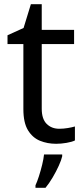

<svg xmlns="http://www.w3.org/2000/svg" viewBox="-20 -679 401 920"><path d="M264 -62Q284 -62 305 -65.5Q326 -69 339 -73V-6Q325 1 299 5.5Q273 10 249 10Q207 10 171.5 -4.5Q136 -19 114 -55Q92 -91 92 -156V-468H16V-510L93 -545L128 -659H180V-536H335V-468H180V-158Q180 -109 203.5 -85.5Q227 -62 264 -62ZM278 70Q274 88 261.5 115.5Q249 143 232.5 171Q216 199 198 221H150V209Q158 192 166.5 165.5Q175 139 182 110.5Q189 82 191 61H278Z"/></svg>

Font: Noto Sans Linear A
Style: Regular
Weight: 400
Designer: Monotype Design Team
Foundry: Monotype Imaging Inc.
Version: Version 2.002; ttfautohint (v1.8.4.7-5d5b)